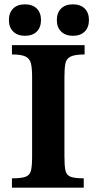

<svg xmlns="http://www.w3.org/2000/svg" viewBox="-20 -865 445 885"><path d="M366 0H35V-43Q79 -43 98.5 -50.5Q118 -58 123 -79.5Q128 -101 128 -144V-511Q128 -551 122.5 -573Q117 -595 97.5 -604.5Q78 -614 35 -614V-657H370V-614Q326 -614 306 -604.5Q286 -595 281.5 -572.5Q277 -550 277 -511V-144Q277 -102 281.5 -80Q286 -58 305 -50.5Q324 -43 366 -43ZM95 -700Q61 -700 41 -719.5Q21 -739 21 -772Q21 -806 40.5 -825.5Q60 -845 95 -845Q130 -845 149.5 -825.5Q169 -806 169 -773Q169 -739 149.5 -719.5Q130 -700 95 -700ZM316 -700Q282 -700 262 -719.5Q242 -739 242 -772Q242 -806 261.5 -825.5Q281 -845 316 -845Q351 -845 370.5 -825.5Q390 -806 390 -773Q390 -739 370.5 -719.5Q351 -700 316 -700Z"/></svg>

Font: STIX Two Text
Style: Bold
Weight: 700
Designer: Ross Mills, John Hudson & Paul Hanslow, Tiro Typeworks Ltd; with prior portions MicroPress Inc., and Coen Hoffman.
Foundry: Tiro Typeworks Ltd
Version: Version 2.13 b171